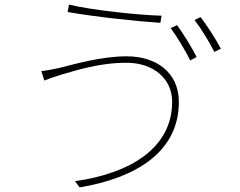

<svg xmlns="http://www.w3.org/2000/svg" viewBox="-20 -782 1040 832"><path d="M726 -341C726 -140 543 -30 305 3L325 30C565 -10 755 -121 755 -340C755 -470 655 -538 529 -538C416 -538 301 -503 234 -487C206 -481 181 -476 159 -474L172 -433C192 -441 211 -448 244 -458C311 -477 408 -510 529 -510C641 -510 726 -444 726 -341ZM279 -762 273 -730C384 -710 570 -690 675 -683L680 -714C590 -716 383 -737 279 -762ZM747 -673 720 -660C747 -622 785 -561 804 -520L832 -535C810 -579 773 -638 747 -673ZM849 -708 823 -695C852 -658 886 -602 909 -557L937 -571C917 -610 877 -672 849 -708Z"/></svg>

Font: Noto Sans CJK SC Thin
Style: Regular
Weight: 100
Designer: Ryoko NISHIZUKA 西塚涼子 (kana, bopomofo & ideographs); Paul D. Hunt (Latin, Greek & Cyrillic); Sandoll Communications 산돌커뮤니
Foundry: Adobe
Version: Version 2.004;hotconv 1.0.118;makeotfexe 2.5.65603